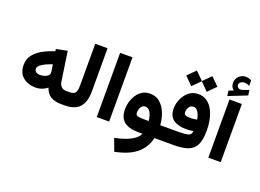

<svg xmlns="http://www.w3.org/2000/svg" viewBox="-154 -1273 2601 1922"><g transform="rotate(20 1146.5 -312.0)"><path d="M527.8 0Q459.5 0 415.5 -26.1Q371.6 -52.2 352.1 -111.8Q295.9 -67.9 229.5 -67.9Q148.4 -67.9 94.2 -112.1Q40 -156.2 40 -242.7Q40 -306.2 76.7 -351.3Q113.3 -396.5 171.1 -427.2Q229 -458 292 -477.1L288.6 -500.5L406.7 -524.4L453.1 -210.9Q457.5 -181.2 476.3 -161.1Q495.1 -141.1 529.8 -141.1H544.9V0ZM325.2 -262.2Q325.2 -269 324 -277.6Q322.8 -286.1 321.3 -295.4L313 -346.7Q278.3 -335 244.9 -319.6Q211.4 -304.2 189.7 -285.9Q168 -267.6 168 -246.6Q168 -226.6 184.3 -214.1Q200.7 -201.7 227.1 -201.7Q249.5 -201.7 272.2 -208.3Q294.9 -214.8 310.1 -228.3Q325.2 -241.7 325.2 -262.2Z M525.4 -141.1H562.5Q613.3 -141.1 627.4 -165Q641.6 -189 641.6 -237.8V-684.6H772.9V-226.1Q772.9 -114.3 723.4 -57.1Q673.8 0 562 0H525.4Z M1038.6 -684.6V-0.5H906.7V-684.6Z M1330.6 -403.8Q1392.1 -403.8 1435.1 -367.2Q1478 -330.6 1502.4 -270.8Q1526.9 -210.9 1531.7 -141.1H1568.4V0H1522Q1494.1 111.3 1412.6 175Q1331.1 238.8 1189.9 266.1L1141.6 135.7Q1203.1 124 1255.6 104.5Q1308.1 85 1344.5 58.6Q1380.9 32.2 1393.1 0H1347.2Q1248.5 0 1196.8 -41.3Q1145 -82.5 1145 -174.8Q1145 -210.9 1156.2 -250.7Q1167.5 -290.5 1190.4 -325.4Q1213.4 -360.4 1248.3 -382.1Q1283.2 -403.8 1330.6 -403.8ZM1346.7 -141.1H1409.2Q1406.2 -168.5 1397.7 -197.3Q1389.2 -226.1 1372.8 -245.6Q1356.4 -265.1 1329.6 -265.1Q1306.6 -265.1 1293.2 -250.7Q1279.8 -236.3 1274.2 -216.6Q1268.6 -196.8 1268.6 -180.2Q1268.6 -154.3 1290.3 -147.7Q1312 -141.1 1346.7 -141.1Z M1689.5 -781.2 1772.5 -699.2 1854.5 -781.2 1938 -698.2 1854.5 -614.3 1772.5 -697.3 1689.5 -614.3 1606.4 -698.2ZM1734.4 -141.1Q1796.9 -141.1 1829.8 -150.9Q1862.8 -160.6 1863.3 -199.2Q1827.6 -192.4 1787.6 -192.4Q1701.2 -192.4 1650.9 -228.3Q1600.6 -264.2 1600.6 -345.2Q1600.6 -384.8 1613.5 -423.6Q1626.5 -462.4 1650.6 -494.4Q1674.8 -526.4 1708.7 -545.7Q1742.7 -564.9 1784.7 -564.9Q1838.9 -564.9 1877.7 -537.8Q1916.5 -510.7 1940.9 -465.3Q1965.3 -419.9 1976.8 -364Q1988.3 -308.1 1988.3 -250Q1988.3 -148.4 1960.7 -94.5Q1933.1 -40.5 1875.7 -20.3Q1818.4 0 1728.5 0H1548.8V-141.1ZM1785.6 -312Q1804.2 -312 1823 -314Q1841.8 -315.9 1859.9 -319.8Q1856.4 -343.3 1847.2 -368.4Q1837.9 -393.6 1822.3 -411.1Q1806.6 -428.7 1783.7 -428.7Q1753.4 -428.7 1737.1 -404.1Q1720.7 -379.4 1720.7 -351.1Q1720.7 -325.2 1739.7 -318.6Q1758.8 -312 1785.6 -312Z M2105 -719.2Q2088.4 -732.4 2079.8 -748.5Q2071.3 -764.6 2071.3 -790.5Q2071.3 -834 2101.6 -862.1Q2131.8 -890.1 2170.4 -890.1Q2191.4 -890.1 2205.3 -885.7Q2219.2 -881.3 2233.4 -873L2233.9 -815.4Q2205.1 -830.1 2177.2 -830.1Q2157.7 -830.1 2141.1 -818.4Q2124.5 -806.6 2124.5 -784.2Q2125 -771 2137.2 -759.8Q2149.4 -748.5 2175.3 -752Q2175.3 -752 2179.2 -752.9L2249.5 -778.3L2257.8 -722.2L2062.5 -645L2054.7 -699.7ZM2227.1 -620.1V-0.5H2095.2V-620.1Z"/></g></svg>

Font: Vazirmatn UI ExtraBold
Style: Regular
Weight: 800
Designer: Saber Rastikerdar
Foundry: Saber Rastikerdar
Version: Version 33.003